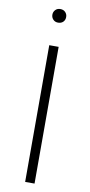

<svg xmlns="http://www.w3.org/2000/svg" viewBox="-97 -907 444 946"><g transform="rotate(10 125.5 -434.5)"><path d="M149 -684V0H102V-684ZM160 -835Q160 -820 150.5 -810.5Q141 -801 125 -801Q110 -801 100.5 -811Q91 -821 91 -835Q91 -849 100.5 -859Q110 -869 125 -869Q141 -869 150.5 -859Q160 -849 160 -835Z"/></g></svg>

Font: Fira Sans Condensed ExtraLight
Style: Regular
Weight: 275
Width: 3
Designer: Carrois Corporate & Edenspiekermann AG
Foundry: Carrois Corporate GbR & Edenspiekermann AG
Version: Version 4.203